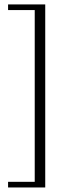

<svg xmlns="http://www.w3.org/2000/svg" viewBox="-20 -720 320 868"><path d="M184.5 -700V127.5H16.5V102H137V-674.5H16.5V-700Z"/></svg>

Font: Newsreader Text Light
Style: Regular
Weight: 300
Designer: Hugues Gentile
Foundry: Production Type
Version: Version 1.001